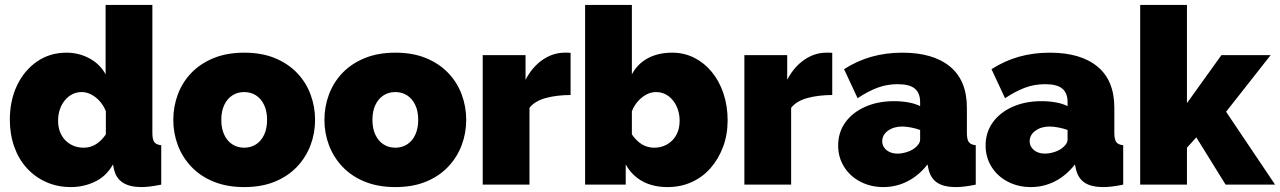

<svg xmlns="http://www.w3.org/2000/svg" viewBox="-20 -750 5200 780"><path d="M20 -264Q20 -342 49.5 -403.5Q79 -465 131 -500.5Q183 -536 250 -536Q301 -536 344 -512.5Q387 -489 409 -448V-730H599V-210Q599 -183 607 -172.5Q615 -162 635 -160V0Q586 10 555 10Q507 10 479 -8Q451 -26 443 -63L439 -82Q412 -34 366 -12Q320 10 268 10Q214 10 168.5 -10Q123 -30 89.5 -66.5Q56 -103 38 -153.5Q20 -204 20 -264ZM410 -204V-298Q401 -321 385.5 -338.5Q370 -356 351 -366Q332 -376 312 -376Q291 -376 273.5 -367Q256 -358 243 -342Q230 -326 223 -305Q216 -284 216 -260Q216 -235 223.5 -215Q231 -195 245 -180.5Q259 -166 278 -158Q297 -150 320 -150Q334 -150 346 -153.5Q358 -157 369 -163.5Q380 -170 390.5 -180.5Q401 -191 410 -204Z M972 10Q902 10 848 -12Q794 -34 757.5 -72.5Q721 -111 702.5 -160Q684 -209 684 -263Q684 -317 702.5 -366.5Q721 -416 757.5 -454Q794 -492 848 -514Q902 -536 972 -536Q1043 -536 1096.5 -514Q1150 -492 1186.5 -454Q1223 -416 1241.5 -366.5Q1260 -317 1260 -263Q1260 -209 1241.5 -160Q1223 -111 1186.5 -72.5Q1150 -34 1096.5 -12Q1043 10 972 10ZM879 -263Q879 -228 891 -202.5Q903 -177 924 -163.5Q945 -150 972 -150Q999 -150 1020 -163.5Q1041 -177 1053 -202.5Q1065 -228 1065 -263Q1065 -298 1053 -323.5Q1041 -349 1020 -362.5Q999 -376 972 -376Q945 -376 924 -362.5Q903 -349 891 -323.5Q879 -298 879 -263Z M1586 10Q1516 10 1462 -12Q1408 -34 1371.5 -72.5Q1335 -111 1316.5 -160Q1298 -209 1298 -263Q1298 -317 1316.5 -366.5Q1335 -416 1371.5 -454Q1408 -492 1462 -514Q1516 -536 1586 -536Q1657 -536 1710.5 -514Q1764 -492 1800.5 -454Q1837 -416 1855.5 -366.5Q1874 -317 1874 -263Q1874 -209 1855.5 -160Q1837 -111 1800.5 -72.5Q1764 -34 1710.5 -12Q1657 10 1586 10ZM1493 -263Q1493 -228 1505 -202.5Q1517 -177 1538 -163.5Q1559 -150 1586 -150Q1613 -150 1634 -163.5Q1655 -177 1667 -202.5Q1679 -228 1679 -263Q1679 -298 1667 -323.5Q1655 -349 1634 -362.5Q1613 -376 1586 -376Q1559 -376 1538 -362.5Q1517 -349 1505 -323.5Q1493 -298 1493 -263Z M2298 -364Q2243 -364 2198 -352Q2153 -340 2131 -312V0H1941V-526H2115V-426Q2143 -479 2185 -507.5Q2227 -536 2274 -536Q2285 -536 2289.5 -536Q2294 -536 2298 -535Z M2692 10Q2633 10 2590 -13.5Q2547 -37 2522 -82V0H2357V-730H2547V-448Q2570 -491 2612 -513.5Q2654 -536 2711 -536Q2759 -536 2800 -515.5Q2841 -495 2871.5 -458Q2902 -421 2919 -370.5Q2936 -320 2936 -261Q2936 -203 2917.5 -153.5Q2899 -104 2866.5 -67Q2834 -30 2789.5 -10Q2745 10 2692 10ZM2637 -150Q2660 -150 2679 -158Q2698 -166 2712 -180.5Q2726 -195 2733.5 -215Q2741 -235 2741 -260Q2741 -292 2728.5 -318.5Q2716 -345 2694.5 -360.5Q2673 -376 2645 -376Q2625 -376 2606 -366Q2587 -356 2571.5 -338.5Q2556 -321 2547 -298V-204Q2556 -191 2566.5 -180.5Q2577 -170 2588 -163.5Q2599 -157 2611.5 -153.5Q2624 -150 2637 -150Z M3361 -364Q3306 -364 3261 -352Q3216 -340 3194 -312V0H3004V-526H3178V-426Q3206 -479 3248 -507.5Q3290 -536 3337 -536Q3348 -536 3352.5 -536Q3357 -536 3361 -535Z M3385 -159Q3385 -212 3414 -252.5Q3443 -293 3494.5 -316Q3546 -339 3612 -339Q3643 -339 3670.5 -334Q3698 -329 3718 -319V-335Q3718 -372 3696.5 -390Q3675 -408 3627 -408Q3583 -408 3544.5 -393.5Q3506 -379 3464 -351L3409 -469Q3462 -503 3520.5 -519.5Q3579 -536 3646 -536Q3771 -536 3839.5 -479.5Q3908 -423 3908 -312V-210Q3908 -183 3916 -172.5Q3924 -162 3944 -160V0Q3921 5 3900.5 7.5Q3880 10 3864 10Q3813 10 3786.5 -8.5Q3760 -27 3752 -63L3748 -82Q3713 -37 3667 -13.5Q3621 10 3569 10Q3517 10 3475 -12Q3433 -34 3409 -72.5Q3385 -111 3385 -159ZM3693 -146Q3704 -154 3711 -163.5Q3718 -173 3718 -183V-222Q3702 -228 3681.5 -232Q3661 -236 3645 -236Q3611 -236 3587.5 -219Q3564 -202 3564 -176Q3564 -162 3572 -150.5Q3580 -139 3594 -132.5Q3608 -126 3626 -126Q3643 -126 3661.5 -131.5Q3680 -137 3693 -146Z M3984 -159Q3984 -212 4013 -252.5Q4042 -293 4093.5 -316Q4145 -339 4211 -339Q4242 -339 4269.5 -334Q4297 -329 4317 -319V-335Q4317 -372 4295.5 -390Q4274 -408 4226 -408Q4182 -408 4143.5 -393.5Q4105 -379 4063 -351L4008 -469Q4061 -503 4119.5 -519.5Q4178 -536 4245 -536Q4370 -536 4438.5 -479.5Q4507 -423 4507 -312V-210Q4507 -183 4515 -172.5Q4523 -162 4543 -160V0Q4520 5 4499.5 7.5Q4479 10 4463 10Q4412 10 4385.5 -8.5Q4359 -27 4351 -63L4347 -82Q4312 -37 4266 -13.5Q4220 10 4168 10Q4116 10 4074 -12Q4032 -34 4008 -72.5Q3984 -111 3984 -159ZM4292 -146Q4303 -154 4310 -163.5Q4317 -173 4317 -183V-222Q4301 -228 4280.5 -232Q4260 -236 4244 -236Q4210 -236 4186.5 -219Q4163 -202 4163 -176Q4163 -162 4171 -150.5Q4179 -139 4193 -132.5Q4207 -126 4225 -126Q4242 -126 4260.5 -131.5Q4279 -137 4292 -146Z M4959 0 4840 -192 4802 -150V0H4612V-730H4802V-331L4942 -526H5142L4961 -296L5160 0Z"/></svg>

Font: Raleway Thin Black
Style: Regular
Weight: 900
Version: Version 4.026